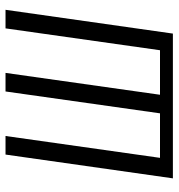

<svg xmlns="http://www.w3.org/2000/svg" viewBox="4 -634 631 678"><g transform="rotate(-90 319.0 -295.5)"><path d="M27.7 0 111.7 -591H177.3L100.1 -45.5H257.3L334.5 -591H400.1L322.9 -45.5H480.1L557.3 -591H622.9L538.9 0Z"/></g></svg>

Font: Alumni Sans SC Thin
Style: Italic
Weight: 100
Italic angle: -8°
Designer: Robert E. Leuschke
Foundry: Robert E. Leuschke
Version: Version 1.016